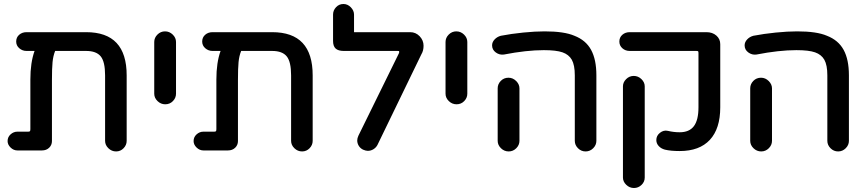

<svg xmlns="http://www.w3.org/2000/svg" viewBox="-20 -745 4338 961"><path d="M614 -368V-40Q614 -19 598.5 -3Q583 13 561 13Q539 13 522.5 -3Q506 -19 506 -40V-368Q506 -436 484 -463Q462 -490 411 -490H256Q246 -465 243 -434Q240 -403 240 -343V-39Q240 -19 226 -5.5Q212 8 190 8H67Q48 8 33 -6.5Q18 -21 18 -39Q18 -59 33 -72.5Q48 -86 67 -86H121Q128 -86 130 -88.5Q132 -91 132 -99V-347Q132 -432 153 -490H113Q92 -490 76.5 -503.5Q61 -517 61 -537Q61 -558 76 -571Q91 -584 113 -584H411Q513 -584 563.5 -530Q614 -476 614 -368Z M752 -276V-535Q752 -556 768 -572Q784 -588 806 -588Q828 -588 844.5 -572Q861 -556 861 -535V-276Q861 -255 845.5 -239Q830 -223 807 -223Q785 -223 768.5 -239Q752 -255 752 -276Z M1545 -368V-40Q1545 -19 1529.5 -3Q1514 13 1492 13Q1470 13 1453.5 -3Q1437 -19 1437 -40V-368Q1437 -436 1415 -463Q1393 -490 1342 -490H1187Q1177 -465 1174 -434Q1171 -403 1171 -343V-39Q1171 -19 1157 -5.5Q1143 8 1121 8H998Q979 8 964 -6.5Q949 -21 949 -39Q949 -59 964 -72.5Q979 -86 998 -86H1052Q1059 -86 1061 -88.5Q1063 -91 1063 -99V-347Q1063 -432 1084 -490H1044Q1023 -490 1007.5 -503.5Q992 -517 992 -537Q992 -558 1007 -571Q1022 -584 1044 -584H1342Q1444 -584 1494.5 -530Q1545 -476 1545 -368Z M1768 -42Q1768 -53 1774 -66L1976 -477Q1978 -481 1978 -484Q1978 -489 1977 -489.5Q1976 -490 1970 -490H1701Q1673 -490 1660 -502Q1647 -514 1647 -540V-672Q1647 -693 1662 -709Q1677 -725 1699 -725Q1720 -725 1736 -708.5Q1752 -692 1752 -672V-584H2033Q2061 -584 2080.5 -563.5Q2100 -543 2100 -516Q2100 -491 2089 -473L1869 -19Q1862 -6 1849 2Q1836 10 1821 10Q1811 10 1797 4Q1783 -3 1775.5 -15.5Q1768 -28 1768 -42Z M2210 -276V-535Q2210 -556 2226 -572Q2242 -588 2264 -588Q2286 -588 2302.5 -572Q2319 -556 2319 -535V-276Q2319 -255 2303.5 -239Q2288 -223 2265 -223Q2243 -223 2226.5 -239Q2210 -255 2210 -276Z M2857 -40V-368Q2857 -419 2842 -446Q2827 -472 2795.5 -483Q2764 -494 2702 -494Q2615 -494 2502 -472Q2480 -469 2461.5 -482.5Q2443 -496 2443 -518Q2443 -534 2455.5 -547.5Q2468 -561 2487 -566Q2539 -576 2598.5 -582Q2658 -588 2706 -588Q2804 -588 2855 -566Q2912 -544 2938.5 -495.5Q2965 -447 2965 -368V-40Q2965 -19 2949 -3Q2933 13 2911 13Q2889 13 2873 -3Q2857 -19 2857 -40ZM2471 -303Q2471 -324 2486.5 -340Q2502 -356 2525 -356Q2547 -356 2563.5 -339.5Q2580 -323 2580 -303V-40Q2580 -19 2564 -3Q2548 13 2526 13Q2504 13 2487.5 -3Q2471 -19 2471 -40Z M3308 4Q3289 -1 3277 -14Q3265 -27 3265 -44Q3265 -66 3283.5 -80.5Q3302 -95 3323 -90Q3352 -83 3382 -83Q3430 -83 3453 -113.5Q3476 -144 3476 -208V-478Q3476 -486 3474.5 -488Q3473 -490 3466 -490H3132Q3110 -490 3095 -503.5Q3080 -517 3080 -537Q3080 -558 3095 -571Q3110 -584 3132 -584H3516Q3546 -584 3565.5 -567Q3585 -550 3585 -524V-208Q3585 -101 3533 -45Q3481 11 3382 11Q3337 11 3308 4ZM3098 -313Q3098 -333 3114 -349Q3130 -365 3152 -365Q3174 -365 3190.5 -349Q3207 -333 3207 -313V144Q3207 165 3191 180.5Q3175 196 3153 196Q3131 196 3114.5 180Q3098 164 3098 144Z M4121 -40V-368Q4121 -419 4106 -446Q4091 -472 4059.5 -483Q4028 -494 3966 -494Q3879 -494 3766 -472Q3744 -469 3725.5 -482.5Q3707 -496 3707 -518Q3707 -534 3719.5 -547.5Q3732 -561 3751 -566Q3803 -576 3862.5 -582Q3922 -588 3970 -588Q4068 -588 4119 -566Q4176 -544 4202.5 -495.5Q4229 -447 4229 -368V-40Q4229 -19 4213 -3Q4197 13 4175 13Q4153 13 4137 -3Q4121 -19 4121 -40ZM3735 -303Q3735 -324 3750.5 -340Q3766 -356 3789 -356Q3811 -356 3827.5 -339.5Q3844 -323 3844 -303V-40Q3844 -19 3828 -3Q3812 13 3790 13Q3768 13 3751.5 -3Q3735 -19 3735 -40Z"/></svg>

Font: 寒蝉全圆体 Bold
Style: Regular
Weight: 700
Designer: Warren2060
      Designed by Motoya company      

      [Varela Round]
      Joe Prince(Latin component); Avraham Cornf
Foundry: ChillType
Version: Version 3.200